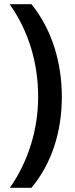

<svg xmlns="http://www.w3.org/2000/svg" viewBox="-20 -738 357 916"><path d="M275 -276C275 -443 226 -600 130 -718H26C116 -591 162 -438 162 -277C162 -120 115 32 27 158H130C227 42 275 -110 275 -276Z"/></svg>

Font: Noto Sans Armenian SemiCondensed SemiBold
Style: Regular
Weight: 600
Width: 4
Designer: Monotype Design Team
Foundry: Monotype Imaging Inc.
Version: Version 2.008